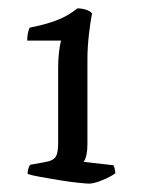

<svg xmlns="http://www.w3.org/2000/svg" viewBox="-20 -786 342 459"><path d="M193 -347Q188 -347 168 -349Q148 -351 123.5 -355Q99 -359 77 -363Q55 -367 46 -370Q46 -383 52 -392L90 -399Q107 -402 113 -411Q119 -420 119 -443V-624Q119 -643 121 -661Q123 -679 126 -689H45Q45 -697 46.5 -705.5Q48 -714 51 -720Q88 -727 115.5 -737.5Q143 -748 165 -766Q175 -766 185 -763Q195 -760 200 -754Q196 -734 192.5 -703Q189 -672 189 -644V-441Q189 -412 180 -399L251 -391Q253 -388 254 -383.5Q255 -379 256 -372Q244 -363 224 -355Q204 -347 193 -347Z"/></svg>

Font: Texturina 72pt
Style: Regular
Weight: 400
Designer: Guillermo Torres Carreño
Foundry: Omnibus-Type
Version: Version 1.002; ttfautohint (v1.8.3)